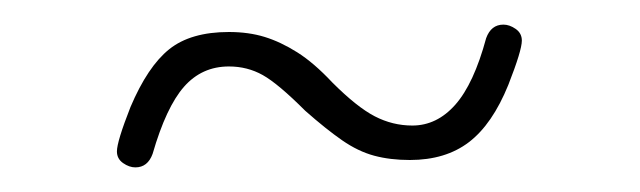

<svg xmlns="http://www.w3.org/2000/svg" viewBox="-20 -379 520 156"><path d="M404 -346Q404 -352 399 -355.5Q394 -359 389 -359Q379 -359 375 -348Q365 -311 350 -294Q335 -277 315 -277Q299 -277 284.5 -284.5Q270 -292 250 -312Q235 -328 221.5 -336.5Q208 -345 195 -349Q182 -353 166 -353Q135 -353 117.5 -339Q100 -325 86 -292Q75 -264 75 -256Q75 -250 80 -246.5Q85 -243 90 -243Q100 -243 104 -254Q115 -292 129.5 -308.5Q144 -325 166 -325Q181 -325 193.5 -318Q206 -311 228 -289Q245 -274 258 -265Q271 -256 284 -252.5Q297 -249 313 -249Q342 -249 361 -263.5Q380 -278 393 -310Q404 -338 404 -346Z"/></svg>

Font: Beiruti ExtraLight
Style: Regular
Weight: 250
Designer: Arlette Boutros
Foundry: Boutros
Version: Version 1.41